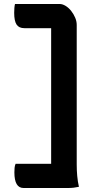

<svg xmlns="http://www.w3.org/2000/svg" viewBox="-20 -780 490 961"><path d="M55 -760H279Q293 -760 308.5 -750.5Q324 -741 336.5 -725Q349 -709 356.5 -691Q364 -673 364 -655Q364 -567 364 -478.5Q364 -390 364 -301.5Q364 -213 364 -126Q364 -39 364 44Q364 73 366.5 100.5Q369 128 375 155Q361 158 348.5 159.5Q336 161 320 161H98Q75 161 63.5 141.5Q52 122 52 83Q52 71 53 60Q54 49 58 40H236Q236 -45 236 -130Q236 -215 236 -299.5Q236 -384 236 -469Q236 -554 236 -639H102Q75 -639 63 -657Q51 -675 51 -716Q51 -729 52 -740.5Q53 -752 55 -760Z"/></svg>

Font: Recursive Casual SemiBold
Style: Regular
Weight: 600
Version: Version 1.047